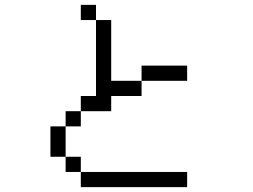

<svg xmlns="http://www.w3.org/2000/svg" viewBox="-20 -770 1040 790"><path d="M375 -687.5H312.5V-750H375ZM187.5 -250H250V-125H187.5ZM250 -125H312.5V-62.5H250ZM250 -312.5H312.5V-250H250ZM312.5 -62.5H750V0H312.5ZM312.5 -375H375V-687.5H437.5V-437.5H562.5V-375H437.5V-312.5H312.5ZM562.5 -500H750V-437.5H562.5Z"/></svg>

Font: 寒蝉点阵体 16px
Style: Regular
Weight: 400
Designer: Designed by Warren2060
Foundry: ChillType
Version: Version 1.000